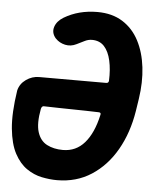

<svg xmlns="http://www.w3.org/2000/svg" viewBox="-52 -742 661 816"><g transform="rotate(5 278.0 -333.5)"><path d="M221 30Q190 30 156 23Q122 16 91.5 -5Q61 -26 39.5 -66Q18 -106 11.5 -171.5Q5 -237 20 -335Q27 -364 52.5 -382Q78 -400 108 -400H394Q404 -400 405 -410Q407 -458 398.5 -496Q390 -534 370.5 -555.5Q351 -577 318 -577Q302 -577 286.5 -569Q271 -561 254 -553Q230 -541 205.5 -546.5Q181 -552 165 -569L163 -571Q145 -593 153 -618Q161 -643 189 -660Q251 -697 331 -697Q394 -697 438.5 -669Q483 -641 508.5 -592Q534 -543 541.5 -479.5Q549 -416 538 -344L530 -292Q515 -198 473.5 -125.5Q432 -53 368 -11.5Q304 30 221 30ZM127 -266Q115 -203 126.5 -166.5Q138 -130 167 -115Q196 -100 235 -100Q291 -100 327.5 -142Q364 -184 381 -261Q385 -273 373 -273Q349 -274 319 -274.5Q289 -275 259.5 -275.5Q230 -276 204 -276.5Q178 -277 161 -277.5Q144 -278 140 -278Q130 -279 127 -266Z"/></g></svg>

Font: Winky Sans SemiBold
Style: Italic
Weight: 600
Italic angle: -8.97852°
Designer: Simon Atzbach
Foundry: typofactur
Version: Version 1.205